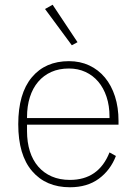

<svg xmlns="http://www.w3.org/2000/svg" viewBox="-20 -778 577 810"><path d="M275 12Q174 12 115.5 -56Q57 -124 57 -254Q57 -383 114 -451.5Q171 -520 271 -520Q318 -520 356.5 -502Q395 -484 422.5 -451Q450 -418 465 -371.5Q480 -325 480 -268V-252H94V-225Q94 -178 106 -140Q118 -102 141.5 -75Q165 -48 198.5 -33.5Q232 -19 275 -19Q396 -19 442 -135L469 -120Q446 -60 397 -24Q348 12 275 12ZM271 -489Q229 -489 196.5 -474.5Q164 -460 141 -433Q118 -406 106 -368Q94 -330 94 -284V-280H442V-286Q442 -332 429.5 -369.5Q417 -407 394.5 -433.5Q372 -460 340.5 -474.5Q309 -489 271 -489ZM170 -740 202 -758 307 -600 283 -587Z"/></svg>

Font: IBM Plex Sans ExtLt
Style: Regular
Weight: 200
Designer: Mike Abbink, Paul van der Laan, Pieter van Rosmalen
Foundry: Bold Monday
Version: Version 3.005